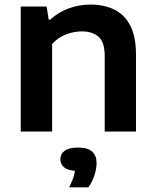

<svg xmlns="http://www.w3.org/2000/svg" viewBox="-20 -574 679 838"><path d="M70.5 0V-545.5H183.5L192.5 -488.5H199.5Q233.5 -520 279 -537Q324.5 -554 376 -554Q434 -554 478.8 -532.2Q523.5 -510.5 548.5 -462.5Q573.5 -414.5 573.5 -336V0H437V-329Q437 -389.5 410.5 -413.2Q384 -437 337.5 -437Q315 -437 291.5 -431.2Q268 -425.5 246.2 -413.2Q224.5 -401 207.5 -381.5V0ZM282 243.5Q298 211.5 303.5 189.2Q309 167 309 143.5L333 172H322.5Q280.5 172 262 158Q243.5 144 243.5 121Q243.5 97.5 262.5 83.8Q281.5 70 321.5 70Q363 70 382.2 87.5Q401.5 105 401.5 138Q401.5 163 392 191.8Q382.5 220.5 366 243.5Z"/></svg>

Font: Encode Sans SemiExpanded SemiBold
Style: Regular
Weight: 600
Width: 6
Designer: Multiple Designers
Foundry: Impallari Type
Version: Version 3.002